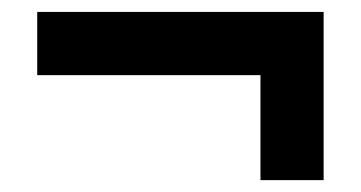

<svg xmlns="http://www.w3.org/2000/svg" viewBox="-20 -426 611 325"><path d="M527.8 -121.1H420.9V-298.8H43V-405.8H527.8Z"/></svg>

Font: OpenSansHebrew-Bold
Style: Bold
Weight: 700
Foundry: Ascender Corporation, Yanek Iontef
Version: Version 2.001;PS 002.001;hotconv 1.0.70;makeotf.lib2.5.58329